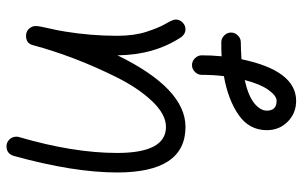

<svg xmlns="http://www.w3.org/2000/svg" viewBox="-190 -400 930 590"><g transform="rotate(-90 275.0 -105.0)"><path d="M230 250Q230 280 260 280Q276 280 294 254.5Q312 229 324 182Q275 193 252.5 211.5Q230 230 230 250ZM340 50Q340 38 349 29Q358 20 370 20Q382 20 391 29Q400 38 400 50Q400 80 397 111Q411 110 440 110Q452 110 461 119Q470 128 470 140Q470 152 461 161Q452 170 440 170Q422 170 388 172Q353 340 260 340Q222 340 196 314Q170 288 170 250Q170 196 216.5 163.5Q263 131 336 118Q340 86 340 50ZM460 -490Q473 -490 481.5 -481Q490 -472 490 -460Q490 -450 483.5 -422.5Q477 -395 473 -370Q460 -290 460 -210Q460 -158 472.5 -119.5Q485 -81 497.5 -60Q510 -39 510 -30Q510 -18 501 -9Q492 0 480 0Q466 0 456 -13Q401 -96 400 -209Q298 0 180 0Q40 0 40 -210Q40 -344 91 -528Q98 -550 120 -550Q133 -550 141.5 -541Q150 -532 150 -520Q150 -515 149 -512Q100 -345 100 -210Q100 -60 180 -60Q219 -60 259.5 -103Q300 -146 333 -212.5Q366 -279 390.5 -343.5Q415 -408 431 -468Q436 -490 460 -490Z"/></g></svg>

Font: Pecita
Style: Book
Weight: 400
Width: 7
Version: Version 4.3